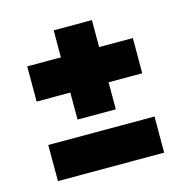

<svg xmlns="http://www.w3.org/2000/svg" viewBox="-78 -651 585 611"><g transform="rotate(-15 215.0 -345.5)"><path d="M151 -285V-579H277V-285ZM40 -374V-490H388V-374ZM40 -112V-231H390V-112Z"/></g></svg>

Font: Bricolage Grotesque 72pt SemiCondensed ExtraBold
Style: Regular
Weight: 800
Width: 4
Designer: Mathieu Triay
Foundry: Atelier Triay
Version: Version 1.001;gftools[0.9.33.dev8+g029e19f]